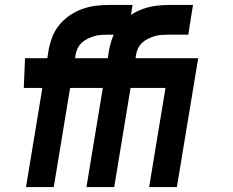

<svg xmlns="http://www.w3.org/2000/svg" viewBox="-20 -755 940 775"><path d="M85 0 151 -400H76L81 -520H171L176 -552Q181 -579 191 -605.5Q201 -632 219 -654Q237 -676 261 -692.5Q285 -709 311.5 -718.5Q338 -728 365 -731.5Q392 -735 419 -735H515L496 -615H415Q401 -615 387 -614Q373 -613 360 -609Q347 -605 333.5 -598.5Q320 -592 309.5 -582Q299 -572 293 -559Q287 -546 285 -533L283 -520H451L446 -400H263L197 0ZM329 0 395 -400H320L325 -520H415L420 -552Q425 -579 435 -605.5Q445 -632 463 -654Q481 -676 505 -692.5Q529 -709 555.5 -718.5Q582 -728 609 -731.5Q636 -735 663 -735H759L740 -615H659Q645 -615 631 -614Q617 -613 604 -609Q591 -605 577.5 -598.5Q564 -592 553.5 -582Q543 -572 537 -559Q531 -546 529 -533L527 -520H695L690 -400H507L441 0ZM582 0 648 -400H572L577 -520H780L694 0Z"/></svg>

Font: Iosevka Aile Heavy
Style: Italic
Weight: 900
Italic angle: -9°
Designer: Belleve Invis
Foundry: Belleve Invis
Version: Version 31.1.0; ttfautohint (v1.8.4)